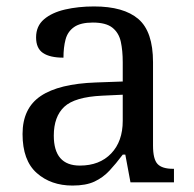

<svg xmlns="http://www.w3.org/2000/svg" viewBox="-20 -566 603 596"><path d="M205 10Q138 10 94 -29Q50 -68 50 -150Q50 -230 106.5 -268Q163 -306 278 -310L361 -313V-373Q361 -409 355 -436.5Q349 -464 329 -480Q309 -496 268 -496Q230 -496 210 -482Q190 -468 183.5 -443.5Q177 -419 177 -387Q135 -387 113.5 -401.5Q92 -416 92 -450Q92 -485 116.5 -506Q141 -527 182 -536.5Q223 -546 272 -546Q364 -546 409.5 -507Q455 -468 455 -373V-114Q455 -72 469 -57Q483 -42 517 -42H520V0H385L369 -86H361Q340 -58 320 -36.5Q300 -15 273.5 -2.5Q247 10 205 10ZM228 -52Q289 -52 325 -89.5Q361 -127 361 -191V-272L297 -269Q212 -265 179.5 -234.5Q147 -204 147 -145Q147 -52 228 -52Z"/></svg>

Font: Noto Serif Makasar
Style: Regular
Weight: 400
Designer: Sérgio Martins
Version: Version 1.001; ttfautohint (v1.8.4.7-5d5b)